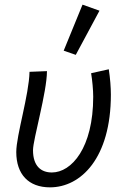

<svg xmlns="http://www.w3.org/2000/svg" viewBox="-20 -794 535 826"><path d="M195 12C328 12 457 -114 457 -387C457 -417 454 -457 448 -496L372 -479C377 -449 381 -407 381 -378C381 -158 288 -52 203 -52C158 -52 122 -78 122 -148C122 -194 182 -398 182 -488L107 -485C105 -387 50 -211 50 -140C50 -44 103 12 195 12ZM306 -558 408 -748 335 -774 254 -576Z"/></svg>

Font: Source Sans Pro
Style: Italic
Weight: 400
Italic angle: -11°
Designer: Paul D. Hunt
Foundry: Adobe Systems Incorporated
Version: Version 3.006;hotconv 1.0.111;makeotfexe 2.5.65597